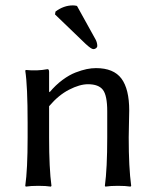

<svg xmlns="http://www.w3.org/2000/svg" viewBox="-20 -693 579 716"><path d="M267.1 -670.9 336.9 -544.9Q342.8 -533.2 342.8 -521Q342.8 -517.1 338.4 -513.4Q334 -509.8 328.1 -509.8Q320.3 -509.8 298.8 -529.8L185.1 -639.2L187 -649.9Q217.8 -672.9 252 -672.9Q259.3 -672.9 267.1 -670.9ZM460 -180.2Q460 -67.9 469.2 0L466.8 2.9Q448.2 0 419.9 0Q391.6 0 373 2.9L371.1 0Q379.9 -64.5 379.9 -180.2V-277.8Q379.9 -336.9 363.8 -357.9Q347.7 -378.9 308.1 -378.9Q277.3 -378.9 237.8 -358.6Q198.2 -338.4 163.1 -296.9V-180.2Q163.1 -64.5 171.9 0L169.9 2.9Q151.4 0 123 0Q94.7 0 76.2 2.9L74.2 0Q83 -61 83 -180.2V-234.9Q83 -373.5 74.2 -429.2L76.2 -432.1Q118.7 -427.7 157.2 -435.1Q163.1 -435.1 163.1 -424.8V-352.1L165 -349.1Q187.5 -376 212.9 -394.8Q238.3 -413.6 261.7 -422.6Q285.2 -431.6 303.2 -435.3Q321.3 -439 337.9 -439Q403.8 -439 432.9 -399.9Q461.9 -360.8 461.9 -280.8Q461.9 -264.6 460.9 -230.5Q460 -196.3 460 -180.2Z"/></svg>

Font: Linux Biolinum G
Style: Regular
Weight: 400
Designer: Philipp H. Poll
Foundry: Philipp H. Poll
Version: Version 1.1.0 ; ttfautohint (v1.6)